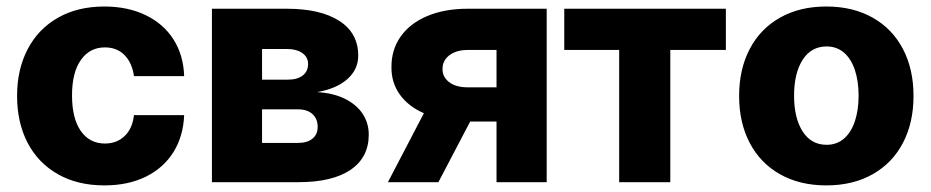

<svg xmlns="http://www.w3.org/2000/svg" viewBox="-20 -557 2845 587"><path d="M32.2 -263.7Q32.2 -344.7 64.5 -406.5Q96.7 -468.3 157 -502.7Q217.3 -537.1 298.8 -537.1Q370.6 -537.1 425.3 -510.7Q480 -484.4 510.5 -436.3Q541 -388.2 543 -324.2H389.6Q383.8 -365.2 360.6 -388.7Q337.4 -412.1 300.8 -412.1Q254.4 -412.1 227.3 -373.8Q200.2 -335.4 200.2 -265.6Q200.2 -194.8 227.1 -156.5Q253.9 -118.2 300.8 -118.2Q336.9 -118.2 360.8 -140.9Q384.8 -163.6 389.6 -205.1H543Q540.5 -140.6 510.3 -92Q480 -43.5 425.8 -16.8Q371.6 9.8 298.8 9.8Q216.8 9.8 156.5 -24.7Q96.2 -59.1 64.2 -120.8Q32.2 -182.6 32.2 -263.7Z M627.9 -530.3H856.4Q959.5 -530.3 1017.3 -493.2Q1075.2 -456.1 1075.2 -386.7Q1075.2 -344.7 1042 -315.2Q1008.8 -285.6 949.2 -275.4Q1000 -272.5 1035.6 -254.4Q1071.3 -236.3 1089.4 -208Q1107.4 -179.7 1107.4 -145.5Q1107.4 -75.7 1051.8 -37.8Q996.1 0 891.6 0H627.9ZM951.2 -168.9Q951.2 -193.8 935.3 -208.3Q919.4 -222.7 891.6 -222.7H781.2V-120.1H891.6Q919.4 -120.1 935.3 -133.1Q951.2 -146 951.2 -168.9ZM921.9 -361.3Q921.9 -382.3 904.3 -394.8Q886.7 -407.2 856.4 -407.2H781.2V-313.5H860.4Q889.2 -313.5 905.5 -326.2Q921.9 -338.9 921.9 -361.3Z M1498 -185.5H1417.5L1320.3 0H1166L1275.9 -210.9Q1228 -231.9 1202.1 -268.3Q1176.3 -304.7 1176.8 -351.6Q1176.3 -404.3 1204.6 -444.8Q1232.9 -485.4 1285.9 -507.8Q1338.9 -530.3 1410.2 -530.3H1651.4V0H1498ZM1410.2 -290H1498V-404.3H1410.2Q1385.3 -404.3 1367.7 -396.2Q1350.1 -388.2 1341.3 -375Q1332.5 -361.8 1333 -346.7Q1332 -322.8 1352.5 -306.4Q1373 -290 1410.2 -290Z M1705.1 -530.3H2199.2V-404.3H2029.3V0H1873V-404.3H1705.1Z M2239.7 -263.7Q2239.7 -345.2 2272 -407Q2304.2 -468.8 2364.5 -502.9Q2424.8 -537.1 2506.3 -537.1Q2587.9 -537.1 2648.2 -502.9Q2708.5 -468.8 2740.7 -407Q2772.9 -345.2 2772.9 -263.7Q2772.9 -182.1 2740.7 -120.4Q2708.5 -58.6 2648.2 -24.4Q2587.9 9.8 2506.3 9.8Q2424.8 9.8 2364.5 -24.4Q2304.2 -58.6 2272 -120.4Q2239.7 -182.1 2239.7 -263.7ZM2605 -264.6Q2605 -309.1 2593.5 -343.3Q2582 -377.4 2560.1 -396.2Q2538.1 -415 2507.3 -415Q2460 -415 2433.8 -374Q2407.7 -333 2407.7 -264.6Q2407.7 -196.3 2433.8 -155.3Q2460 -114.3 2507.3 -114.3Q2538.1 -114.3 2560.1 -133.1Q2582 -151.9 2593.5 -186Q2605 -220.2 2605 -264.6Z"/></svg>

Font: Pretendard GOV ExtraBold
Style: Regular
Weight: 800
Designer: Base glyphs from Inter by Rasmus Andersson; Hangeul glyphs from Noto Sans CJK(Source Han Sans) by Jang Soo-young and Kan
Foundry: Kil Hyung-jin
Version: Version 1.309